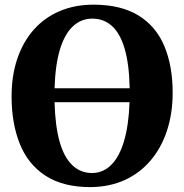

<svg xmlns="http://www.w3.org/2000/svg" viewBox="-20 -772 772 804"><path d="M361 11.5Q245 12 171.2 -35.8Q97.5 -83.5 63 -169.5Q28.5 -255.5 28.5 -368.5Q28.5 -455.5 52.5 -526.2Q76.5 -597 121.5 -647.8Q166.5 -698.5 230 -725.5Q293.5 -752.5 372.5 -752.5Q488 -752 561 -706.5Q634 -661 668.5 -578.2Q703 -495.5 703 -383.5Q703 -296.5 679 -224.2Q655 -152 610.2 -99.5Q565.5 -47 502.5 -18.2Q439.5 10.5 361 11.5ZM365 -47.5Q411 -47.5 445.2 -81Q479.5 -114.5 499.2 -180.5Q519 -246.5 522.5 -344H208.5Q211 -245 229.5 -179.2Q248 -113.5 282.5 -80.5Q317 -47.5 365 -47.5ZM208.5 -402.5H523Q521 -503 502.2 -567.2Q483.5 -631.5 449.2 -662.8Q415 -694 366.5 -694Q320 -694 285.5 -662Q251 -630 231.2 -565.5Q211.5 -501 208.5 -402.5Z"/></svg>

Font: Merriweather 36pt ExtraBold
Style: Regular
Weight: 800
Designer: Eben Sorkin
Foundry: Eben Sorkin
Version: Version 2.100